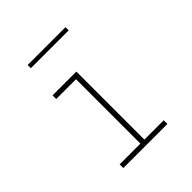

<svg xmlns="http://www.w3.org/2000/svg" viewBox="-175 -736 850 850"><g transform="rotate(-45 250.0 -311.0)"><path d="M110 0V-23H240V-426H116V-449H265V-23H386V0ZM133 -602V-622H370V-602Z"/></g></svg>

Font: Inconsolata ExtraLight
Style: Regular
Weight: 200
Monospace: yes
Designer: Raph Levien, Cyreal, Brenton Simpson
Foundry: Raph Levien, Cyreal, Google
Version: Version 3.001; ttfautohint (v1.8.2.53-6de2)